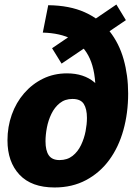

<svg xmlns="http://www.w3.org/2000/svg" viewBox="-20 -814 606 848"><path d="M221 14Q119 14 66 -42.5Q13 -99 13 -194Q13 -254 32 -307.5Q51 -361 86.5 -402Q122 -443 170 -466.5Q218 -490 276 -490Q313 -490 343.5 -480Q374 -470 397 -450.5Q420 -431 432 -402H402Q403 -497 376.5 -555.5Q350 -614 298 -641Q246 -668 169 -670L193 -791Q287 -790 354 -760Q421 -730 463.5 -676.5Q506 -623 526 -552Q546 -481 546 -401Q546 -315 525 -239.5Q504 -164 462.5 -107.5Q421 -51 360 -18.5Q299 14 221 14ZM243 -107Q277 -107 300.5 -125.5Q324 -144 338 -173.5Q352 -203 358 -234.5Q364 -266 364 -293Q364 -333 350 -355Q336 -377 300 -377Q267 -377 244 -358.5Q221 -340 207 -311Q193 -282 187 -250Q181 -218 181 -190Q181 -149 195.5 -128Q210 -107 243 -107ZM252 -533 210 -601 494 -794 536 -725Z"/></svg>

Font: Bitter Thin ExtraBold
Style: Italic
Weight: 800
Italic angle: -9°
Version: Version 2.002